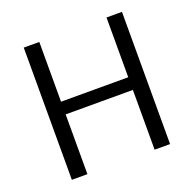

<svg xmlns="http://www.w3.org/2000/svg" viewBox="-120 -799 932 923"><g transform="rotate(-20 345.5 -338.0)"><path d="M518.1 -370.6H174.3V-676.3H94.7V0H174.3V-305.7H518.1V0H597.2V-676.3H518.1Z"/></g></svg>

Font: Estedad Regular
Style: Regular
Weight: 400
Designer: Amin Abedi
Version: Version 7.3